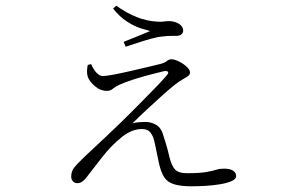

<svg xmlns="http://www.w3.org/2000/svg" viewBox="-20 -603 1040 674"><path d="M300 -378Q308 -359 319 -347.5Q330 -336 341 -336Q352 -336 378.5 -341Q405 -346 437.5 -353.5Q470 -361 499.5 -368Q529 -375 545 -379Q559 -383 566 -389Q573 -395 582 -395Q590 -395 601 -390.5Q612 -386 622.5 -379Q633 -372 640 -364Q647 -356 647 -348Q647 -341 640 -336Q633 -331 621.5 -324.5Q610 -318 597 -308Q581 -296 553 -271Q525 -246 495.5 -218.5Q466 -191 445 -170Q456 -173 468.5 -174Q481 -175 490 -175Q510 -175 527 -165.5Q544 -156 551 -135Q557 -117 563.5 -95Q570 -73 575 -51Q583 -19 595.5 -7Q608 5 636 5Q681 5 703.5 1Q726 -3 738.5 -7Q751 -11 765 -11Q787 -11 798 -4Q809 3 809 15Q809 26 792.5 33Q776 40 751.5 44Q727 48 700.5 49.5Q674 51 653 51Q613 51 590 43.5Q567 36 556 18.5Q545 1 538 -30Q534 -48 529.5 -71Q525 -94 520 -114Q516 -128 507 -139Q498 -150 478 -150Q461 -150 444 -143.5Q427 -137 409 -123Q369 -91 336.5 -48.5Q304 -6 281 23Q275 30 268 35Q261 40 251 40Q242 40 236 33.5Q230 27 230 17Q230 -2 241 -15.5Q252 -29 267 -43Q283 -59 307 -81Q331 -103 356 -127Q381 -151 401 -170Q430 -198 461.5 -230Q493 -262 521 -290.5Q549 -319 565 -338Q573 -347 569.5 -351Q566 -355 555 -353Q538 -349 509 -341.5Q480 -334 450 -324.5Q420 -315 398 -305Q384 -298 375.5 -291Q367 -284 356 -284Q332 -284 312.5 -301Q293 -318 288 -334Q285 -344 285.5 -354.5Q286 -365 288 -375ZM377 -573 388 -583Q425 -557 460 -543Q495 -529 532 -527Q548 -526 556.5 -527.5Q565 -529 574 -529Q585 -529 596.5 -525Q608 -521 615.5 -513.5Q623 -506 623 -495Q623 -488 617 -482.5Q611 -477 597 -477Q587 -477 577.5 -477Q568 -477 552 -475Q535 -474 510 -467Q485 -460 461 -452Q437 -444 421 -439L414 -456Q437 -465 463.5 -476Q490 -487 507 -494Q495 -497 473 -504Q451 -511 425.5 -527.5Q400 -544 377 -573Z"/></svg>

Font: Early Summer Mincho VF
Style: Regular
Weight: 250
Designer: GuiWonder
Version: Version 1.002